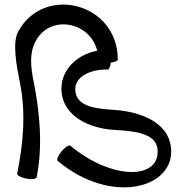

<svg xmlns="http://www.w3.org/2000/svg" viewBox="-20 -757 807 828"><path d="M138 8C165 -129 152 -269 125 -406C113 -465 105 -527 134 -580C196 -696 369 -664 399 -538C306 -521 235 -447 246 -356C257 -256 363 -204 470 -197C553 -192 650 -185 659 -116C675 18 465 23 283 -129C278 -133 261 -123 246 -105C231 -87 223 -68 229 -63C460 131 740 55 717 -124C704 -229 588 -275 474 -283C398 -288 312 -295 305 -364C298 -426 370 -459 444 -457C450 -457 456 -470 458 -487C475 -489 488 -494 488 -500C488 -746 168 -825 58 -620C32 -570 52 -471 67 -394C92 -267 80 -136 54 -8C53 -1 70 9 93 13C116 18 136 15 138 8Z"/></svg>

Font: Nupuram Expanded Light
Style: Regular
Weight: 300
Width: 7
Designer: Santhosh Thottingal (santhosh.thottingal@gmail.com)
Foundry: SMC
Version: Version 1.000